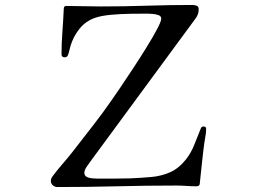

<svg xmlns="http://www.w3.org/2000/svg" viewBox="-20 -755 1040 774"><path d="M811 -236Q811 -220 808 -205Q805 -190 803 -174Q802 -167 799 -142Q796 -117 793 -87.5Q790 -58 787.5 -35.5Q785 -13 785 -12Q782 -4 773 -4Q752 -4 731.5 -5.5Q711 -7 690 -7Q570 -7 450.5 -4Q331 -1 211 -1Q201 -1 193 -8Q185 -15 185 -25Q185 -32 187.5 -37Q190 -42 194 -47Q212 -71 232 -94Q252 -117 271 -141Q312 -194 353 -246.5Q394 -299 432 -354Q442 -368 465 -402Q488 -436 516 -478.5Q544 -521 570 -563Q596 -605 613 -637Q630 -669 630 -680Q630 -690 619 -694Q608 -698 595 -699Q582 -700 575 -700Q549 -700 508.5 -699.5Q468 -699 429 -695.5Q390 -692 366 -684Q326 -671 300.5 -639Q275 -607 264 -569Q261 -559 259 -549.5Q257 -540 253 -531Q250 -524 241 -524Q228 -524 228 -536Q228 -580 231.5 -626.5Q235 -673 237 -718Q237 -724 239 -727.5Q241 -731 248 -731Q283 -731 318 -730Q353 -729 387 -729Q479 -729 571 -732Q663 -735 755 -735Q765 -735 773 -732Q781 -729 781 -717Q781 -697 768 -680L351 -113Q344 -103 332 -86.5Q320 -70 320 -59Q320 -47 329.5 -42Q339 -37 352 -36Q365 -35 373 -35Q406 -35 439.5 -35Q473 -35 506 -36Q550 -38 590 -41.5Q630 -45 665.5 -60.5Q701 -76 731 -114Q751 -140 764 -173.5Q777 -207 789 -236Q790 -238 790.5 -239.5Q791 -241 792 -242Q795 -245 800 -245Q811 -245 811 -236Z"/></svg>

Font: Kaisei Opti
Style: Regular
Weight: 400
Designer: Font-Kai, 金井和夫
Foundry: KAZUO KANAI
Version: Version 5.003